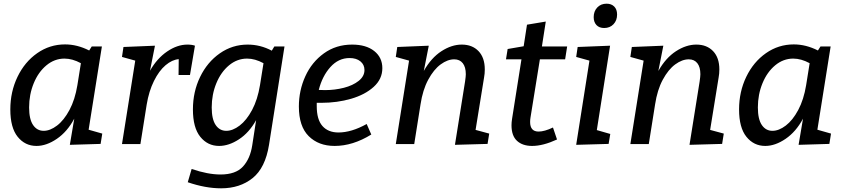

<svg xmlns="http://www.w3.org/2000/svg" viewBox="-20 -782 4582 1042"><path d="M461 -78 535 -57 526 -1 359 4 383 -138Q345 -67 288.5 -28.5Q232 10 178 10Q116 10 76 -39.5Q36 -89 36 -188Q36 -284 75 -365Q114 -446 182 -493.5Q250 -541 333 -541Q399 -541 464 -508L478 -530H533ZM400 -320 419 -439Q373 -464 330 -464Q276 -464 232 -427.5Q188 -391 163 -330Q138 -269 138 -199Q138 -135 159.5 -103.5Q181 -72 217 -72Q252 -72 289.5 -100.5Q327 -129 357 -185Q387 -241 400 -320Z M1038 -534 1011 -375H949L950 -461Q914 -458 878.5 -428Q843 -398 815.5 -342.5Q788 -287 776 -214L742 0H642L714 -453L642 -473L650 -527L821 -534L794 -398Q832 -465 887 -502.5Q942 -540 997 -540Q1022 -540 1038 -534Z M1469 -530H1524L1440 4Q1420 129 1351 184.5Q1282 240 1180 240Q1095 240 999 207L1020 135Q1108 165 1177 165Q1259 165 1298.5 122Q1338 79 1349 6L1370 -130Q1332 -62 1277 -26Q1222 10 1169 10Q1107 10 1067 -39.5Q1027 -89 1027 -188Q1027 -284 1066 -364.5Q1105 -445 1173 -492.5Q1241 -540 1324 -540Q1393 -540 1455 -507ZM1391 -320 1410 -439Q1364 -464 1321 -464Q1267 -464 1223 -427.5Q1179 -391 1154 -330Q1129 -269 1129 -199Q1129 -135 1150.5 -103.5Q1172 -72 1208 -72Q1243 -72 1280.5 -100.5Q1318 -129 1348 -185Q1378 -241 1391 -320Z M1699 -224V-206Q1699 -133 1730 -98Q1761 -63 1817 -63Q1887 -63 1970 -109L1995 -52Q1895 10 1796 10Q1709 10 1655.5 -43Q1602 -96 1602 -204Q1602 -291 1637 -368Q1672 -445 1738 -492.5Q1804 -540 1891 -540Q1967 -540 2011 -505Q2055 -470 2055 -412Q2055 -353 2008 -310.5Q1961 -268 1885.5 -246Q1810 -224 1724 -224ZM1710 -294Q1721 -293 1744 -293Q1797 -293 1846 -305.5Q1895 -318 1926.5 -343Q1958 -368 1958 -402Q1958 -431 1936 -449Q1914 -467 1877 -467Q1817 -467 1773 -418Q1729 -369 1710 -294Z M2561 -77 2635 -57 2626 -1 2449 4 2504 -340Q2508 -368 2508 -379Q2508 -418 2491.5 -439Q2475 -460 2445 -460Q2409 -460 2371.5 -432.5Q2334 -405 2304 -349.5Q2274 -294 2262 -214L2228 0H2128L2200 -453L2128 -473L2136 -527L2307 -534L2280 -397Q2320 -468 2375.5 -504Q2431 -540 2486 -540Q2543 -540 2577 -504.5Q2611 -469 2611 -405Q2611 -382 2607 -361Z M2910 -460 2859 -144Q2857 -132 2857 -120Q2857 -68 2903 -68Q2935 -68 2981 -90L3003 -25Q2927 10 2868 10Q2816 10 2786 -17.5Q2756 -45 2756 -102Q2756 -118 2759 -137L2810 -460H2726L2735 -516L2822 -531L2840 -648L2942 -665L2921 -530H3058L3047 -460Z M3291 -534 3219 -76 3292 -55 3283 -1 3107 4 3179 -453 3107 -473 3115 -527ZM3202 -689Q3202 -721 3221.5 -741.5Q3241 -762 3272 -762Q3298 -762 3313.5 -746.5Q3329 -731 3329 -703Q3329 -671 3309.5 -650.5Q3290 -630 3259 -630Q3232 -630 3217 -646Q3202 -662 3202 -689Z M3834 -77 3908 -57 3899 -1 3722 4 3777 -340Q3781 -368 3781 -379Q3781 -418 3764.5 -439Q3748 -460 3718 -460Q3682 -460 3644.5 -432.5Q3607 -405 3577 -349.5Q3547 -294 3535 -214L3501 0H3401L3473 -453L3401 -473L3409 -527L3580 -534L3553 -397Q3593 -468 3648.5 -504Q3704 -540 3759 -540Q3816 -540 3850 -504.5Q3884 -469 3884 -405Q3884 -382 3880 -361Z M4416 -78 4490 -57 4481 -1 4314 4 4338 -138Q4300 -67 4243.5 -28.5Q4187 10 4133 10Q4071 10 4031 -39.5Q3991 -89 3991 -188Q3991 -284 4030 -365Q4069 -446 4137 -493.5Q4205 -541 4288 -541Q4354 -541 4419 -508L4433 -530H4488ZM4355 -320 4374 -439Q4328 -464 4285 -464Q4231 -464 4187 -427.5Q4143 -391 4118 -330Q4093 -269 4093 -199Q4093 -135 4114.5 -103.5Q4136 -72 4172 -72Q4207 -72 4244.5 -100.5Q4282 -129 4312 -185Q4342 -241 4355 -320Z"/></svg>

Font: Bitter Pro Medium
Style: Italic
Weight: 500
Italic angle: -9°
Designer: Sol Matas, and Bitter project Authors
Foundry: Sol Matas
Version: Version 1.010